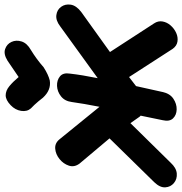

<svg xmlns="http://www.w3.org/2000/svg" viewBox="-23 -800 801 845"><g transform="rotate(-90 377.5 -377.5)"><path d="M585 -18Q598 0 617 3Q636 6 655 -2.5Q674 -11 688 -27Q702 -43 705.5 -62.5Q709 -82 697 -100L571 -294L748 -421Q776 -443 779.5 -467Q783 -491 770 -509Q757 -527 733.5 -530Q710 -533 684 -513L456 -348Q470 -417 476 -470Q481 -500 464 -514Q447 -528 422 -527Q397 -526 376 -509.5Q355 -493 351 -462Q344 -411 330 -340L187 -516Q170 -537 145.5 -535Q121 -533 100 -516Q79 -499 71 -475Q63 -451 80 -428L191 -296L-2 -99Q-26 -74 -24.5 -50.5Q-23 -27 -5.5 -12.5Q12 2 36.5 0Q61 -2 84 -27L258 -204L284 -167Q287 -162 291 -159L271 -62Q264 -32 279 -16.5Q294 -1 318.5 -0.5Q343 0 365.5 -15Q388 -30 395 -62Q401 -90 421 -179L422 -180L461 -210L585 -18ZM446 -559Q471 -565 504 -586Q539 -617 580 -642Q610 -659 617.5 -683Q625 -707 615.5 -727.5Q606 -748 584 -755.5Q562 -763 533 -745Q507 -728 461 -696Q440 -721 420.5 -737Q401 -753 380.5 -753Q360 -753 337 -731Q316 -711 312 -685Q308 -659 323 -642Q338 -628 354 -609Q370 -590 370 -589Q404 -552 446 -559Z"/></g></svg>

Font: Balsamiq Sans
Style: Bold Italic
Weight: 700
Italic angle: -12°
Designer: Michael Angeles
Foundry: Balsamiq SRL
Version: Version 1.020; ttfautohint (v1.8.4.7-5d5b);gftools[0.9.26]